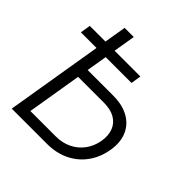

<svg xmlns="http://www.w3.org/2000/svg" viewBox="-193 -874 1020 1020"><g transform="rotate(45 317.0 -364.0)"><path d="M168.5 -430.2H378.4Q449.7 -430.2 497.1 -403.3Q544.4 -376.5 564.5 -328.6Q584.5 -280.8 574.2 -218.3Q563.5 -152.3 528.3 -103.3Q493.2 -54.2 438 -27.1Q382.8 0 311.5 0H47.9L168.5 -727.5H237.3L127 -61H316.9Q367.2 -61 407 -80.6Q446.8 -100.1 472.7 -135.5Q498.5 -170.9 506.3 -217.3Q513.7 -262.7 500.5 -296.6Q487.3 -330.6 454.8 -349.6Q422.4 -368.7 372.1 -368.7H158.2ZM21 -546.4 30.3 -604H410.6L401.4 -546.4Z"/></g></svg>

Font: Inter 17pt Light
Style: Italic
Weight: 300
Italic angle: -9.3988°
Version: Version 4.001;git-66647c0bb